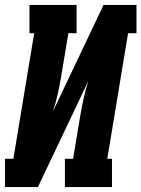

<svg xmlns="http://www.w3.org/2000/svg" viewBox="-31 -755 571 775"><path d="M-11 0V-114H23L107 -621H88V-735H278V-621H245L215 -441Q209 -407 201.5 -373Q194 -339 183 -306L387 -735H520V-621H486L402 -114H421V0H231V-114H264L294 -294Q300 -328 307.5 -362Q315 -396 326 -429L122 0Z"/></svg>

Font: Iosevka Slab Heavy Oblique
Style: Regular
Weight: 900
Italic angle: -9°
Monospace: yes
Designer: Belleve Invis
Foundry: Belleve Invis
Version: Version 11.1.1; ttfautohint (v1.8.3)